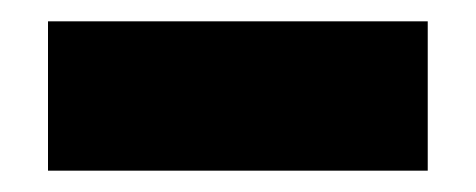

<svg xmlns="http://www.w3.org/2000/svg" viewBox="-20 -393 446 180"><path d="M25 -373H381V-233H25Z"/></svg>

Font: Prompt
Style: Bold
Weight: 700
Designer: Katatrad Team
Foundry: CadsonDemak
Version: Version 1.000